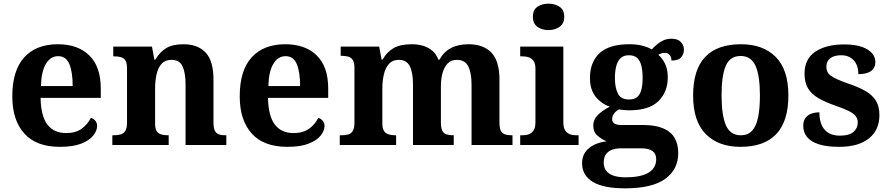

<svg xmlns="http://www.w3.org/2000/svg" viewBox="-20 -790 4844 1046"><path d="M306 10Q178 10 112.5 -62.5Q47 -135 47 -265Q47 -406 112 -477.5Q177 -549 295 -549Q404 -549 466.5 -488Q529 -427 529 -308V-257H201Q203 -157 238.5 -111Q274 -65 341 -65Q392 -65 425 -89Q458 -113 475 -148Q489 -144 499 -132.5Q509 -121 509 -104Q509 -78 488 -51.5Q467 -25 422.5 -7.5Q378 10 306 10ZM376 -321Q376 -397 358 -440.5Q340 -484 297 -484Q255 -484 230 -442Q205 -400 203 -321Z M592 0V-53H598Q621 -53 637 -57.5Q653 -62 662.5 -77Q672 -92 672 -122V-418Q672 -446 663.5 -460Q655 -474 639 -478.5Q623 -483 601 -483H597V-536H808L821 -465H826Q850 -506 885 -527.5Q920 -549 979 -549Q1058 -549 1100.5 -503.5Q1143 -458 1143 -356V-124Q1143 -93 1150.5 -78Q1158 -63 1172.5 -58Q1187 -53 1209 -53H1213V0H991V-329Q991 -393 974.5 -428.5Q958 -464 914 -464Q880 -464 860.5 -442.5Q841 -421 833 -385.5Q825 -350 825 -309V-118Q825 -90 833 -76.5Q841 -63 857 -58Q873 -53 895 -53H899V0Z M1545 10Q1417 10 1351.5 -62.5Q1286 -135 1286 -265Q1286 -406 1351 -477.5Q1416 -549 1534 -549Q1643 -549 1705.5 -488Q1768 -427 1768 -308V-257H1440Q1442 -157 1477.5 -111Q1513 -65 1580 -65Q1631 -65 1664 -89Q1697 -113 1714 -148Q1728 -144 1738 -132.5Q1748 -121 1748 -104Q1748 -78 1727 -51.5Q1706 -25 1661.5 -7.5Q1617 10 1545 10ZM1615 -321Q1615 -397 1597 -440.5Q1579 -484 1536 -484Q1494 -484 1469 -442Q1444 -400 1442 -321Z M1831 0V-53H1839Q1862 -53 1877.5 -57.5Q1893 -62 1902 -77Q1911 -92 1911 -122V-421Q1911 -449 1902 -463Q1893 -477 1877 -481.5Q1861 -486 1839 -486H1836V-536H2046L2059 -465H2064Q2088 -507 2124.5 -528Q2161 -549 2223 -549Q2259 -549 2287 -540Q2315 -531 2336 -513Q2357 -495 2368 -465H2374Q2397 -507 2436.5 -528Q2476 -549 2533 -549Q2613 -549 2657 -503.5Q2701 -458 2701 -356V-124Q2701 -93 2708.5 -78Q2716 -63 2731 -58Q2746 -53 2768 -53H2772V0H2549V-329Q2549 -393 2531 -428.5Q2513 -464 2469 -464Q2438 -464 2419 -444.5Q2400 -425 2391 -392.5Q2382 -360 2382 -321V-124Q2382 -93 2389.5 -78Q2397 -63 2412 -58Q2427 -53 2449 -53H2452V0H2230V-329Q2230 -393 2213 -428.5Q2196 -464 2152 -464Q2119 -464 2099.5 -442.5Q2080 -421 2071.5 -385.5Q2063 -350 2063 -309V-118Q2063 -90 2072 -76.5Q2081 -63 2097 -58Q2113 -53 2135 -53H2138V0Z M2814 0V-53H2826Q2846 -53 2862 -59Q2878 -65 2887.5 -80.5Q2897 -96 2897 -124V-416Q2897 -443 2887 -457.5Q2877 -472 2861.5 -477.5Q2846 -483 2826 -483H2814V-536H3049V-124Q3049 -96 3058.5 -80.5Q3068 -65 3084 -59Q3100 -53 3120 -53H3132V0ZM2968 -626Q2932 -626 2907.5 -644Q2883 -662 2883 -698Q2883 -736 2907.5 -753Q2932 -770 2968 -770Q3003 -770 3028.5 -753Q3054 -736 3054 -698Q3054 -662 3028.5 -644Q3003 -626 2968 -626Z M3385 236Q3267 236 3209 200.5Q3151 165 3151 99Q3151 64 3168.5 39Q3186 14 3216.5 -1Q3247 -16 3285 -20Q3259 -30 3235.5 -50.5Q3212 -71 3212 -106Q3212 -138 3236 -162.5Q3260 -187 3302 -209Q3255 -225 3224.5 -264Q3194 -303 3194 -364Q3194 -452 3246.5 -500.5Q3299 -549 3408 -549Q3447 -549 3477.5 -541.5Q3508 -534 3531 -521Q3545 -536 3560.5 -549Q3576 -562 3595 -570.5Q3614 -579 3639 -579Q3672 -579 3689 -561.5Q3706 -544 3706 -520Q3706 -496 3691 -478Q3676 -460 3638 -460Q3638 -480 3628 -491Q3618 -502 3604 -502Q3592 -502 3583 -499Q3574 -496 3566 -492Q3589 -472 3603.5 -442Q3618 -412 3618 -368Q3618 -289 3567 -239Q3516 -189 3408 -189Q3398 -189 3379.5 -190.5Q3361 -192 3353 -194Q3339 -188 3327 -173.5Q3315 -159 3315 -141Q3315 -125 3327.5 -117Q3340 -109 3366 -109H3483Q3550 -109 3592.5 -91Q3635 -73 3655 -39Q3675 -5 3675 44Q3675 133 3604 184.5Q3533 236 3385 236ZM3387 176Q3446 176 3483 164Q3520 152 3537.5 130Q3555 108 3555 78Q3555 48 3535 33Q3515 18 3474 18H3358Q3338 18 3317.5 24.5Q3297 31 3283 48Q3269 65 3269 97Q3269 122 3282.5 140Q3296 158 3322.5 167Q3349 176 3387 176ZM3406 -248Q3436 -248 3452 -262Q3468 -276 3474.5 -303Q3481 -330 3481 -365Q3481 -402 3474.5 -430Q3468 -458 3452 -473.5Q3436 -489 3406 -489Q3377 -489 3360.5 -473Q3344 -457 3337 -429Q3330 -401 3330 -364Q3330 -312 3346.5 -280Q3363 -248 3406 -248Z M4014 10Q3894 10 3825 -59.5Q3756 -129 3756 -270Q3756 -411 3822 -480Q3888 -549 4017 -549Q4137 -549 4206 -480Q4275 -411 4275 -270Q4275 -129 4209 -59.5Q4143 10 4014 10ZM4016 -53Q4054 -53 4077 -77.5Q4100 -102 4110 -151Q4120 -200 4120 -270Q4120 -378 4096 -431.5Q4072 -485 4015 -485Q3957 -485 3934 -431.5Q3911 -378 3911 -270Q3911 -163 3934.5 -108Q3958 -53 4016 -53Z M4552 10Q4482 10 4439 -4.5Q4396 -19 4376 -44.5Q4356 -70 4356 -104Q4356 -132 4369 -148.5Q4382 -165 4402 -171.5Q4422 -178 4444 -178Q4444 -116 4472.5 -83.5Q4501 -51 4556 -51Q4607 -51 4630 -71.5Q4653 -92 4653 -122Q4653 -144 4641 -158.5Q4629 -173 4602.5 -186Q4576 -199 4532 -214Q4475 -234 4437.5 -256Q4400 -278 4381.5 -309.5Q4363 -341 4363 -389Q4363 -469 4422 -508.5Q4481 -548 4578 -548Q4638 -548 4676 -534.5Q4714 -521 4731.5 -499Q4749 -477 4749 -453Q4749 -421 4726 -403.5Q4703 -386 4656 -386Q4656 -435 4630.5 -462Q4605 -489 4563 -489Q4524 -489 4503 -472.5Q4482 -456 4482 -427Q4482 -394 4508 -376Q4534 -358 4603 -334Q4657 -316 4694.5 -294.5Q4732 -273 4751.5 -242Q4771 -211 4771 -163Q4771 -82 4714 -36Q4657 10 4552 10Z"/></svg>

Font: Noto Serif Khmer
Style: Bold
Weight: 700
Version: Version 2.003